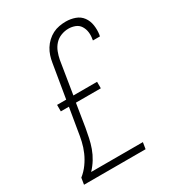

<svg xmlns="http://www.w3.org/2000/svg" viewBox="-180 -846 859 948"><g transform="rotate(-30 250.0 -371.5)"><path d="M18 0 24 -37Q48 -56 66 -81Q84 -106 96 -133.5Q108 -161 114.5 -189.5Q121 -218 125 -246L146 -371H100V-408H152L184 -600Q187 -619 193 -637.5Q199 -656 209.5 -673Q220 -690 235 -704Q250 -718 267.5 -727Q285 -736 304.5 -739.5Q324 -743 342 -743Q370 -743 395 -734Q420 -725 435 -704.5Q450 -684 454 -657Q458 -630 454 -603Q453 -601 453 -599Q453 -597 452 -595H412Q413 -596 413 -597.5Q413 -599 413 -601Q417 -621 414.5 -640.5Q412 -660 402 -676Q392 -692 374 -699Q356 -706 336 -706Q315 -706 294 -698Q273 -690 258 -673.5Q243 -657 235 -636Q227 -615 223 -594L193 -408H328V-371H186L165 -240Q160 -213 154.5 -186.5Q149 -160 139.5 -133.5Q130 -107 115 -82.5Q100 -58 80 -37H375L369 0Z"/></g></svg>

Font: Iosevka Slab XLtObl
Style: Regular
Weight: 200
Italic angle: -9°
Monospace: yes
Designer: Belleve Invis
Foundry: Belleve Invis
Version: Version 11.1.1; ttfautohint (v1.8.3)